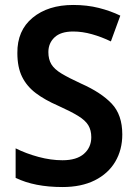

<svg xmlns="http://www.w3.org/2000/svg" viewBox="-20 -744 552 774"><path d="M473 -202Q473 -140 444.5 -92Q416 -44 362 -17Q308 10 232 10Q119 10 43 -27V-146Q85 -125 135 -111.5Q185 -98 232 -98Q289 -98 318.5 -124Q348 -150 348 -191Q348 -219 336 -239Q324 -259 294.5 -277Q265 -295 214 -318Q161 -341 124.5 -368.5Q88 -396 69 -434.5Q50 -473 50 -530Q49 -621 111.5 -672.5Q174 -724 275 -724Q331 -724 378.5 -712Q426 -700 465 -681L427 -577Q390 -595 351 -606Q312 -617 275 -617Q225 -617 200 -593.5Q175 -570 175 -534Q175 -505 187 -485Q199 -465 228 -447.5Q257 -430 307 -407Q388 -371 430.5 -326Q473 -281 473 -202Z"/></svg>

Font: Noto Sans Georgian SemiCondensed SemiBold
Style: Regular
Weight: 600
Width: 4
Designer: Monotype Design Team, Akaki Razmadze
Foundry: Google LLC
Version: Version 2.005; ttfautohint (v1.8.4.7-5d5b)